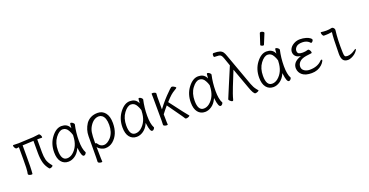

<svg xmlns="http://www.w3.org/2000/svg" viewBox="-35 -1611 5070 2640"><g transform="rotate(-20 2500.0 -291.5)"><path d="M414 9Q371 -42 355 -101.5Q339 -161 339 -241V-421L209 -415L178 -414V-244Q178 -74 174.5 -45Q171 -16 171 1Q171 6 155.5 6Q140 6 124.5 -1Q109 -8 109 -18Q109 -28 115 -54Q121 -80 121 -230V-408Q95 -404 86 -403H85Q75 -403 64.5 -419Q54 -435 52.5 -448.5Q51 -462 58 -462L135 -460L354 -470L436 -480Q437 -480 438 -480Q448 -480 457.5 -464Q467 -448 468.5 -435Q470 -422 463 -422L395 -423V-231Q395 -173 406.5 -124.5Q418 -76 467 -18Q468 -16 468 -10.5Q468 -5 453.5 3.5Q439 12 427.5 12Q416 12 414 9Z M695 13Q629 13 590.5 -35.5Q552 -84 552 -175Q552 -300 621 -390.5Q690 -481 769 -481Q848 -481 881 -421L888 -406L890 -423Q892 -445 893 -462Q894 -479 904 -479Q918 -479 933.5 -467Q949 -455 952 -442Q926 -328 926 -209Q926 -90 958 -32L960 -28Q959 -20 948.5 -6Q938 8 922 8Q890 8 876 -109L874 -126L866 -110Q839 -52 792 -19.5Q745 13 695 13ZM694 -37Q738 -37 777 -68Q872 -145 877 -296Q877 -304 878 -311Q867 -349 850 -378Q821 -433 769 -433Q717 -433 663.5 -361.5Q610 -290 610 -180Q610 -37 694 -37Z M1131 171Q1131 176 1115.5 176Q1100 176 1084.5 169Q1069 162 1069 151.5Q1069 141 1071 89Q1073 37 1073 -223Q1073 -316 1126 -398Q1186 -481 1298 -481Q1366 -481 1408 -429Q1450 -377 1450 -278Q1450 -113 1347 -27Q1298 12 1237 12Q1205 12 1174 -4.5Q1143 -21 1135 -33L1126 -46V-30Q1126 96 1128.5 125Q1131 154 1131 171ZM1152 -83Q1181 -36 1232 -36Q1283 -36 1338 -98Q1393 -165 1393 -271.5Q1393 -378 1344 -415Q1322 -431 1298 -431Q1222 -431 1168 -347Q1142 -307 1133.5 -258.5Q1125 -210 1125 -103V-98H1133Q1143 -98 1152 -83ZM1126 -398Z M1695 13Q1629 13 1590.5 -35.5Q1552 -84 1552 -175Q1552 -300 1621 -390.5Q1690 -481 1769 -481Q1848 -481 1881 -421L1888 -406L1890 -423Q1892 -445 1893 -462Q1894 -479 1904 -479Q1918 -479 1933.5 -467Q1949 -455 1952 -442Q1926 -328 1926 -209Q1926 -90 1958 -32L1960 -28Q1959 -20 1948.5 -6Q1938 8 1922 8Q1890 8 1876 -109L1874 -126L1866 -110Q1839 -52 1792 -19.5Q1745 13 1695 13ZM1694 -37Q1738 -37 1777 -68Q1872 -145 1877 -296Q1877 -304 1878 -311Q1867 -349 1850 -378Q1821 -433 1769 -433Q1717 -433 1663.5 -361.5Q1610 -290 1610 -180Q1610 -37 1694 -37Z M2151 0Q2151 5 2136 5Q2121 5 2104.5 -1.5Q2088 -8 2088 -18L2090 -81Q2090 -378 2088.5 -415.5Q2087 -453 2087 -474Q2088 -479 2102.5 -479Q2117 -479 2133.5 -472.5Q2150 -466 2150 -456Q2150 -446 2147 -405V-223L2156 -235Q2237 -342 2319 -420Q2347 -450 2371 -468Q2375 -470 2382.5 -470Q2390 -470 2403 -464Q2434 -449 2435 -436V-435Q2432 -429 2400.5 -411Q2369 -393 2339 -367Q2309 -341 2262 -288Q2451 -37 2473 -15Q2473 -9 2455.5 -0.5Q2438 8 2423 8Q2408 8 2404 0Q2400 -8 2387 -27L2369 -53Q2345 -89 2228 -252Q2185 -202 2147 -151V-149Q2147 -60 2149 -38.5Q2151 -17 2151 0Z M2695 13Q2629 13 2590.5 -35.5Q2552 -84 2552 -175Q2552 -300 2621 -390.5Q2690 -481 2769 -481Q2848 -481 2881 -421L2888 -406L2890 -423Q2892 -445 2893 -462Q2894 -479 2904 -479Q2918 -479 2933.5 -467Q2949 -455 2952 -442Q2926 -328 2926 -209Q2926 -90 2958 -32L2960 -28Q2959 -20 2948.5 -6Q2938 8 2922 8Q2890 8 2876 -109L2874 -126L2866 -110Q2839 -52 2792 -19.5Q2745 13 2695 13ZM2694 -37Q2738 -37 2777 -68Q2872 -145 2877 -296Q2877 -304 2878 -311Q2867 -349 2850 -378Q2821 -433 2769 -433Q2717 -433 2663.5 -361.5Q2610 -290 2610 -180Q2610 -37 2694 -37Z M3432 8Q3404 8 3364 -108L3258 -400L3253 -388Q3212 -291 3170.5 -182.5Q3129 -74 3123 -50Q3112 -5 3108 -2Q3096 8 3074 -10Q3052 -28 3051 -35Q3050 -42 3058 -58.5Q3066 -75 3126.5 -222.5Q3187 -370 3232 -473L3192 -588Q3181 -620 3169 -634Q3157 -648 3138 -651Q3119 -654 3089 -654H3078Q3063 -654 3062 -670Q3058 -709 3079 -709Q3137 -709 3167 -699Q3197 -689 3212.5 -667.5Q3228 -646 3240 -609L3412 -135Q3432 -81 3460 -46Q3475 -25 3485 -15Q3484 -9 3466 -0.5Q3448 8 3432 8ZM3460 -46ZM3061 -674V-675Z M3695 13Q3629 13 3590.5 -35.5Q3552 -84 3552 -175Q3552 -300 3621 -390.5Q3690 -481 3769 -481Q3848 -481 3881 -421L3888 -406L3890 -423Q3892 -445 3893 -462Q3894 -479 3904 -479Q3918 -479 3933.5 -467Q3949 -455 3952 -442Q3926 -328 3926 -209Q3926 -90 3958 -32L3960 -28Q3959 -20 3948.5 -6Q3938 8 3922 8Q3890 8 3876 -109L3874 -126L3866 -110Q3839 -52 3792 -19.5Q3745 13 3695 13ZM3694 -37Q3738 -37 3777 -68Q3872 -145 3877 -296Q3877 -304 3878 -311Q3867 -349 3850 -378Q3821 -433 3769 -433Q3717 -433 3663.5 -361.5Q3610 -290 3610 -180Q3610 -37 3694 -37ZM3769 -578Q3767 -572 3756 -572Q3745 -572 3732.5 -579Q3720 -586 3720 -590V-594L3771 -750Q3773 -759 3788 -759Q3803 -759 3817.5 -750.5Q3832 -742 3832 -732Q3832 -730 3831 -729Z M4246 -40Q4357 -40 4420 -103Q4432 -116 4441 -116Q4458 -116 4444.5 -90.5Q4431 -65 4407 -43Q4346 13 4255.5 13Q4165 13 4119.5 -24Q4074 -61 4070 -119Q4065 -211 4177 -253L4194 -260L4176 -263Q4137 -270 4117 -293Q4097 -316 4095 -347Q4093 -378 4112 -408Q4131 -438 4170.5 -459.5Q4210 -481 4257 -481Q4304 -481 4343 -469.5Q4382 -458 4401 -443Q4420 -428 4421 -421Q4422 -404 4410 -392.5Q4398 -381 4392.5 -381Q4387 -381 4383 -384L4374 -394Q4336 -430 4274 -430Q4212 -430 4184.5 -403Q4157 -376 4158.5 -345.5Q4160 -315 4179 -305Q4198 -295 4236 -295Q4274 -295 4312 -307H4315Q4327 -307 4337.5 -290Q4348 -273 4349 -260Q4350 -247 4341 -246Q4249 -237 4211.5 -223Q4174 -209 4153 -181Q4132 -153 4134 -118Q4136 -83 4168 -61.5Q4200 -40 4246 -40Z M4787 13Q4737 13 4715.5 -17Q4694 -47 4694 -110Q4696 -356 4707 -423L4688 -421Q4650 -415 4624.5 -415Q4599 -415 4588 -414.5Q4577 -414 4568.5 -431Q4560 -448 4560 -461Q4560 -474 4564 -474Q4602 -468 4643 -468Q4684 -468 4725 -478Q4740 -478 4752.5 -462Q4765 -446 4762 -431Q4744 -297 4750 -108Q4751 -67 4759.5 -54Q4768 -41 4797 -41Q4850 -41 4909 -83Q4925 -95 4932 -95Q4935 -95 4935 -88Q4935 -81 4923 -65Q4892 -23 4839 0Q4810 13 4787 13Z"/></g></svg>

Font: LXGW WenKai Mono TC Light
Style: Regular
Weight: 300
Designer: LXGW / Fontworks Inc.
Foundry: LXGW / Fontworks Inc.
Version: Version 1.330